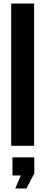

<svg xmlns="http://www.w3.org/2000/svg" viewBox="-20 -820 255 1080"><path d="M43 0V-800H172V0ZM50 167V65H173V155L129 240H66L97 167Z"/></svg>

Font: Big Shoulders Display ExtraBold
Style: Regular
Weight: 800
Designer: Patric King
Foundry: XO Type Co
Version: Version 1.000; ttfautohint (v1.8.2)